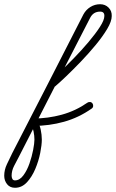

<svg xmlns="http://www.w3.org/2000/svg" viewBox="-145 -577 549 909"><path d="M116 -168Q110 -164 102.5 -164.5Q95 -165 91 -171Q86 -176 87 -183.5Q88 -191 93 -195Q109 -208 139.5 -237Q170 -266 206 -303Q242 -340 274.5 -378.5Q307 -417 328 -449.5Q349 -482 349 -501Q350 -522 329 -522Q297 -522 282 -493Q197 -329 113 -164.5Q29 0 -55 164Q-66 185 -78 208Q-90 231 -90 255Q-90 263 -86.5 270Q-83 277 -74 277Q-52 277 -34.5 253.5Q-17 230 -5.5 197Q6 164 12 132.5Q18 101 18 84Q18 66 14 46Q10 26 0 11Q-6 3 -1 -7Q5 -16 14 -16Q82 -16 147.5 -34Q213 -52 269 -91Q275 -95 282 -94Q289 -93 293 -87Q297 -81 296 -74Q295 -67 289 -63Q228 -20 158 -0.5Q88 19 14 19Q9 19 10 13Q11 7 14 1Q17 -5 21.5 -9Q26 -13 28 -9Q42 10 47.5 35.5Q53 61 53 84Q53 109 45.5 147Q38 185 22 223Q6 261 -18 286.5Q-42 312 -74 312Q-98 312 -111.5 295Q-125 278 -125 255Q-125 227 -112 200Q-99 173 -87 148Q-2 -16 82 -180.5Q166 -345 250 -509Q262 -531 283 -544Q304 -557 329 -557Q353 -557 369 -541Q385 -525 384 -501Q384 -476 362.5 -440Q341 -404 307.5 -363.5Q274 -323 237 -284.5Q200 -246 167.5 -215Q135 -184 116 -168Q116 -168 116 -168Q116 -168 116 -168Z"/></svg>

Font: FRB American Cursive
Style: Italic
Weight: 400
Italic angle: -25°
Version: Version 2.0;Modular Font Editor K font №1